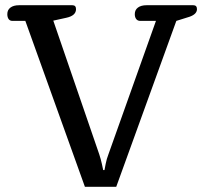

<svg xmlns="http://www.w3.org/2000/svg" viewBox="-20 -715 782 735"><path d="M77 -635H28Q18 -635 13 -642Q8 -649 8 -661Q8 -677 20 -686Q32 -695 53 -695H257Q271 -695 271 -680Q271 -655 234 -647L184 -636L360 -124Q366 -106 370 -87.5Q374 -69 375 -64H380Q381 -69 384.5 -87.5Q388 -106 395 -124L577 -635H517Q507 -635 501.5 -642Q496 -649 496 -661Q496 -677 508 -686Q520 -695 541 -695H720Q734 -695 734 -680Q734 -661 706 -651L655 -635L425 0H305Z"/></svg>

Font: Maitree Medium
Style: Regular
Weight: 500
Designer: CadsonDemak Team
Foundry: CadsonDemak
Version: Version 1.000